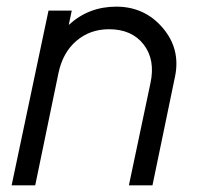

<svg xmlns="http://www.w3.org/2000/svg" viewBox="-20 -558 595 578"><path d="M330 -538Q415 -538 469.5 -474.5Q524 -411 507 -328L439 0H368L433 -308Q448 -378 412.5 -424Q377 -470 308 -470Q251 -470 210 -435Q169 -400 156 -338L86 0H15L126 -526H196L187 -483Q247 -538 330 -538Z"/></svg>

Font: Plus Jakarta Display Light
Style: Italic
Weight: 300
Italic angle: -12°
Designer: Gumpita Rahayu
Foundry: Tokotype Studio
Version: Version 1.000;hotconv 1.0.109;makeotfexe 2.5.65596